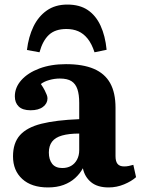

<svg xmlns="http://www.w3.org/2000/svg" viewBox="-20 -807 617 841"><path d="M190 14Q118 14 77.5 -23Q37 -60 37 -122Q37 -181 67.5 -215Q98 -249 161.5 -265Q225 -281 327 -285V-356Q327 -393 319 -416.5Q311 -440 293 -451.5Q275 -463 242 -463Q219 -463 196 -456.5Q173 -450 159 -439Q170 -423 176 -411Q182 -399 185 -391Q188 -383 188 -376Q188 -354 168.5 -339Q149 -324 114 -324Q79 -324 62 -340.5Q45 -357 45 -385Q45 -424 73.5 -456Q102 -488 152.5 -507Q203 -526 269 -526Q343 -526 391 -505.5Q439 -485 462.5 -443Q486 -401 486 -335V-123Q486 -100 495 -89Q504 -78 524 -78Q534 -78 544 -80Q554 -82 564 -85L576 -31Q556 -13 523.5 0.5Q491 14 456 14Q407 14 379 -9Q351 -32 343 -70Q330 -46 309 -27Q288 -8 258.5 3Q229 14 190 14ZM253 -71Q275 -71 291.5 -80.5Q308 -90 317.5 -108Q327 -126 327 -149V-222Q282 -222 252 -213.5Q222 -205 208 -186.5Q194 -168 194 -139Q194 -108 208.5 -89.5Q223 -71 253 -71ZM275 -787Q329 -787 364.5 -763Q400 -739 420.5 -694.5Q441 -650 447 -589L394 -578Q382 -615 364 -637.5Q346 -660 323 -670Q300 -680 271 -680Q222 -680 194.5 -654.5Q167 -629 153 -578L98 -588Q105 -646 126.5 -690.5Q148 -735 185 -761Q222 -787 275 -787Z"/></svg>

Font: Literata 18pt
Style: Bold
Weight: 700
Designer: Latin by Veronika Burian and Jose Scaglione. Greek by Irene Vlachou. Cyrillic by Vera Evstafieva.
Foundry: TypeTogether
Version: Version 3.103;gftools[0.9.29]